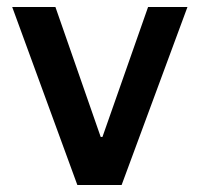

<svg xmlns="http://www.w3.org/2000/svg" viewBox="-20 -531 573 551"><path d="M202 0 15 -511H139L269 -138H274L405 -511H518L329 0Z"/></svg>

Font: Chivo Medium Medium
Style: Regular
Weight: 500
Version: Version 2.002